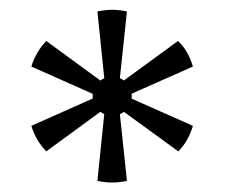

<svg xmlns="http://www.w3.org/2000/svg" viewBox="-20 -754 473 397"><path d="M199.4 -555.4 181.4 -730.3Q212.1 -737.1 242.5 -730.3L223.9 -555.4L242.5 -380Q212.1 -373.2 181.4 -380ZM205.6 -545 44.8 -616.4Q53.9 -646.4 75.7 -669.3L217.8 -565.3L378.9 -493.8Q374.6 -479.1 367.3 -465.9Q360.1 -452.6 348.7 -441ZM217.8 -545 75.7 -441Q53.9 -463.8 44.8 -493.8L205.6 -565.3L348.1 -669.3Q360.1 -657.7 367.3 -644.4Q374.6 -631.2 378.9 -616.4ZM211.7 -514.7Q195.3 -514.7 183.4 -526.6Q171.5 -538.5 171.5 -555.4Q171.5 -571.8 183.4 -583.7Q195.3 -595.6 211.7 -595.6Q228.6 -595.6 240.5 -583.7Q252.4 -571.8 252.4 -555.4Q252.4 -538.5 240.5 -526.6Q228.6 -514.7 211.7 -514.7Z"/></svg>

Font: Murecho Thin
Style: Regular
Weight: 100
Designer: Neil Summerour
Foundry: Positype
Version: Version 1.010